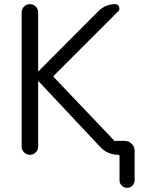

<svg xmlns="http://www.w3.org/2000/svg" viewBox="-20 -773 718 931"><path d="M537.1 -87.9Q537.1 -89.8 539.1 -89.8H585Q604.5 -89.8 618.7 -75.7Q632.8 -61.5 632.8 -42V101.6Q632.8 116.2 622.1 127Q611.3 137.7 596.2 137.7Q581.1 137.7 570.3 127Q559.6 116.2 559.6 101.6V-15.6Q559.6 -22.5 552.7 -22.5Q502 -22.5 466.8 -59.6L168 -377.9Q167 -378.9 166 -378.9Q165 -378.9 165 -377.9V-62.5Q165 -45.9 153.3 -34.2Q141.6 -22.5 125 -22.5Q108.4 -22.5 96.7 -34.2Q85 -45.9 85 -62.5V-712.9Q85 -729.5 96.7 -741.2Q108.4 -752.9 125 -752.9Q141.6 -752.9 153.3 -741.2Q165 -729.5 165 -712.9V-428.7Q165 -427.7 166 -427.7Q167 -427.7 168 -428.7L457 -718.8Q491.2 -752.9 539.1 -752.9Q551.8 -752.9 557.1 -740.2Q562.5 -727.5 553.7 -718.8L242.2 -407.2Q237.3 -402.3 242.2 -397.5Z"/></svg>

Font: Gen Jyuu Gothic P Normal
Style: Regular
Weight: 300
Designer: [Source Han Sans]
Ryoko NISHIZUKA  (kana & ideographs); Paul D. Hunt (Latin, Greek & Cyrillic); Wenlong ZHANG  (bopomofo
Version: Version 1.002.20150607